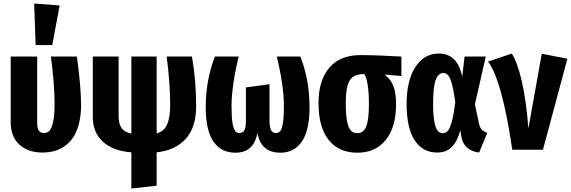

<svg xmlns="http://www.w3.org/2000/svg" viewBox="-20 -853 3253 1094"><path d="M174.8 -833 319.8 -821.8 277.8 -596.2H183.1ZM418 -530.8Q441.9 -357.9 441.9 -254.9Q441.9 -194.3 429.4 -146.7Q417 -99.1 396.2 -69.1Q375.5 -39.1 346.4 -19.3Q317.4 0.5 286.9 8.3Q256.3 16.1 221.2 16.1Q140.1 16.1 90.6 -28.8Q41 -73.7 41 -159.2V-530.8H191.9V-153.8Q191.9 -121.6 201.4 -108.4Q210.9 -95.2 231 -95.2Q249.5 -95.2 262 -107.7Q274.4 -120.1 282.7 -158.2Q291 -196.3 291 -261.2Q291 -373 270 -530.8Z M1097.7 -248Q1097.7 -127 1037.8 -61.5Q978 3.9 872.6 15.1V205.1L728.5 221.2V15.1Q620.6 6.3 564.7 -47.1Q508.8 -100.6 508.8 -184.1V-530.8H655.8V-191.9Q655.8 -147.9 672.1 -124Q688.5 -100.1 728.5 -91.8V-530.8H872.6V-92.8Q912.1 -102.5 930.9 -141.4Q949.7 -180.2 949.7 -252Q949.7 -378.4 929.7 -530.8H1073.7Q1097.7 -394 1097.7 -248Z M1691.4 -530.8Q1743.7 -398.9 1743.7 -242.2Q1743.7 -109.9 1700 -46.4Q1656.2 17.1 1577.6 17.1Q1466.3 17.1 1447.3 -95.2Q1435.1 -37.1 1404.3 -10Q1373.5 17.1 1321.3 17.1Q1240.7 17.1 1196.5 -45.9Q1152.3 -108.9 1152.3 -242.2Q1152.3 -397 1204.6 -530.8H1339.4Q1299.3 -359.4 1299.3 -249Q1299.3 -188.5 1304.4 -154.3Q1309.6 -120.1 1319.1 -107.7Q1328.6 -95.2 1344.2 -95.2Q1363.3 -95.2 1372.3 -110.4Q1381.3 -125.5 1381.3 -167V-355L1515.6 -373V-167Q1515.6 -127.9 1524.4 -111.6Q1533.2 -95.2 1551.3 -95.2Q1567.4 -95.2 1576.7 -105.7Q1585.9 -116.2 1591.8 -150.9Q1597.7 -185.5 1597.7 -249Q1597.7 -359.4 1557.6 -530.8Z M2267.1 -530.8V-419.9L2170.9 -428.2Q2206.5 -402.3 2221.7 -362.1Q2236.8 -321.8 2236.8 -259.8Q2236.8 -128.4 2178.2 -55.7Q2119.6 17.1 2016.1 17.1Q1911.6 17.1 1853.3 -54.7Q1794.9 -126.5 1794.9 -266.1Q1794.9 -393.6 1855.7 -466.3Q1916.5 -539.1 2034.2 -539.1Q2118.7 -539.1 2267.1 -530.8ZM2016.1 -94.2Q2050.8 -94.2 2066.4 -131.8Q2082 -169.4 2082 -259.8Q2082 -386.2 2056.2 -431.2Q2015.6 -430.7 1993.4 -416.5Q1971.2 -402.3 1960.7 -366.7Q1950.2 -331.1 1950.2 -265.1Q1950.2 -200.2 1957.5 -162.6Q1964.8 -125 1978.8 -109.6Q1992.7 -94.2 2016.1 -94.2Z M2481 -547.9Q2586.9 -547.9 2613.8 -416L2627 -530.8H2748L2686 -258.8L2709 -149.9Q2713.9 -126.5 2725.6 -114Q2737.3 -101.6 2756.8 -96.2L2710 16.1Q2622.1 5.4 2607.9 -77.1L2603 -110.8Q2585.4 -46.4 2554 -15.1Q2522.5 16.1 2470.2 16.1Q2389.2 16.1 2343 -53Q2296.9 -122.1 2296.9 -261.2Q2296.9 -393.6 2346.4 -470.7Q2396 -547.9 2481 -547.9ZM2506.8 -437Q2476.6 -437 2462.2 -396.7Q2447.8 -356.4 2447.8 -261.2Q2447.8 -197.8 2454.8 -159.9Q2461.9 -122.1 2473.6 -108.2Q2485.4 -94.2 2502.9 -94.2Q2520 -94.2 2532.2 -108.4Q2544.4 -122.6 2555.2 -162.1Q2565.9 -201.7 2574.2 -271Q2560.5 -366.2 2546.1 -401.6Q2531.7 -437 2506.8 -437Z M2896 -547.9Q2927.2 -500.5 2952.6 -392.6Q2978 -284.7 2990.7 -121.1L3066.9 -546.9L3212.9 -518.1L3073.7 0H2898.9Q2840.3 -397.9 2760.7 -502Z"/></svg>

Font: Fira Sans Compressed
Style: Bold
Weight: 700
Width: 1
Designer: Carrois Corporate & Edenspiekermann AG
Foundry: Carrois Corporate GbR & Edenspiekermann AG
Version: Version 4.203;PS 004.203;hotconv 1.0.88;makeotf.lib2.5.64775